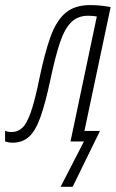

<svg xmlns="http://www.w3.org/2000/svg" viewBox="-75 -551 451 748"><path d="M161.1 176.8 252 0H199.7L302.2 -486.8Q295.4 -487.8 287.1 -488.8Q278.8 -489.7 268.6 -489.7Q227.5 -489.7 201.7 -463.6Q175.8 -437.5 157.7 -382.6Q139.6 -327.6 121.6 -241.7Q101.6 -147.5 82.3 -94Q63 -40.5 37.8 -18.1Q12.7 4.4 -24.4 4.9Q-35.2 4.9 -42.2 3.4Q-49.3 2 -55.2 0V-41.5Q-43.9 -36.6 -29.3 -36.6Q-6.3 -36.6 11.5 -52.7Q29.3 -68.8 45.2 -114Q61 -159.2 78.6 -245.6Q99.1 -344.7 121.8 -407.7Q144.5 -470.7 180.4 -501Q216.3 -531.2 276.4 -531.2Q297.9 -531.2 317.9 -529.1Q337.9 -526.9 356 -523.4L253.9 -41H314.5L208 176.8Z"/></svg>

Font: Open Sans Condensed Light
Style: Italic
Weight: 300
Width: 3
Italic angle: -12°
Designer: Monotype Design Team
Foundry: Monotype Imaging Inc.
Version: Version 3.000; ttfautohint (v1.8.4)